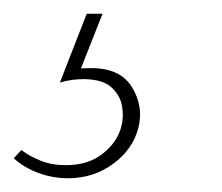

<svg xmlns="http://www.w3.org/2000/svg" viewBox="-82 -20 323 279"><path d="M44 0H67L33 86L18 83Q25 80 33.5 79.5Q42 79 51 79Q93 79 110 107Q127 135 119 166Q111 197 82.5 218Q54 239 17 239Q-6 239 -27 231Q-48 223 -62 210L-51 198Q-39 207 -23 213.5Q-7 220 14 220Q46 220 67 203.5Q88 187 94 165Q98 151 95.5 135Q93 119 80 107Q67 95 39 95Q32 95 23.5 96Q15 97 5 100Z"/></svg>

Font: Ysabeau Infant Thin
Style: Italic
Weight: 250
Italic angle: -12°
Designer: Christian Thalmann (Catharsis Fonts)
Version: Version 2.001;gftools[0.9.30]; featfreeze: ss01,ss02,lnum